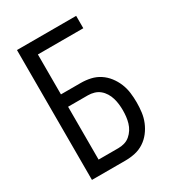

<svg xmlns="http://www.w3.org/2000/svg" viewBox="-178 -838 855 941"><g transform="rotate(-30 250.0 -367.5)"><path d="M64 0V-735H399V-665H142V-439H254Q282 -439 309 -433Q336 -427 359 -412Q382 -397 399 -375Q416 -353 426.5 -327.5Q437 -302 440.5 -274.5Q444 -247 444 -220Q444 -192 440.5 -164.5Q437 -137 426.5 -111.5Q416 -86 399 -64Q382 -42 359 -27Q336 -12 309 -6Q282 0 254 0ZM142 -70H254Q272 -70 289 -75Q306 -80 319.5 -91.5Q333 -103 342.5 -118Q352 -133 357 -150Q362 -167 364 -184.5Q366 -202 366 -220Q366 -237 364 -254.5Q362 -272 357 -289Q352 -306 342.5 -321.5Q333 -337 319.5 -348Q306 -359 289 -364Q272 -369 254 -369H142Z"/></g></svg>

Font: Iosevka www.saffi
Style: Regular
Weight: 400
Monospace: yes
Designer: Belleve Invis
Foundry: Belleve Invis
Version: Version 22.0.2; ttfautohint (v1.8.3)